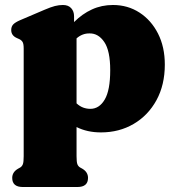

<svg xmlns="http://www.w3.org/2000/svg" viewBox="-20 -517 705 770"><path d="M277 -452V-428.5Q310 -461.5 348.8 -479.2Q387.5 -497 433 -497Q492.5 -497 539.5 -466.5Q586.5 -436 613.8 -382.2Q641 -328.5 641 -258Q641 -176.5 607.5 -115.2Q574 -54 516 -20Q458 14 385 14Q329.5 14 287 -7.5V109.5Q287 132.5 290.2 141.2Q293.5 150 301 154.5L310 159.5Q333 173 333 196.5Q333 233 290.5 233H71.5Q29 233 29 196.5Q29 173 52.5 159.5L61.5 154.5Q68.5 150 71.8 141.2Q75 132.5 75 109.5V-322.5Q75 -342 70.2 -349.2Q65.5 -356.5 56.5 -360.5L47.5 -364.5Q25 -374.5 25 -396.5Q25 -410.5 33 -419Q41 -427.5 60.5 -436L159 -478Q183.5 -488.5 200 -492.8Q216.5 -497 232.5 -497Q254 -497 265.5 -484.2Q277 -471.5 277 -452ZM339.5 -383Q310 -383.5 287 -363V-102.5Q300 -90.5 313.8 -85.5Q327.5 -80.5 342.5 -80.5Q378 -80.5 400 -117.8Q422 -155 422 -235.5Q422 -313.5 398.2 -348.5Q374.5 -383.5 339.5 -383Z"/></svg>

Font: Fraunces 9pt Soft Black
Style: Regular
Weight: 900
Version: Version 1.000;[b76b70a41]